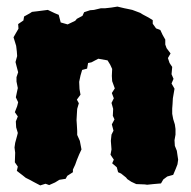

<svg xmlns="http://www.w3.org/2000/svg" viewBox="-20 -543 580 582"><path d="M71 -503 77 -507 94 -509 125 -513 146 -503 158 -498 164 -475 185 -469 208 -480 213 -486 230 -495 235 -506 253 -512 265 -513 286 -518H299L317 -520L336 -523L357 -518L367 -516L381 -513L405 -504L413 -499L430 -490L443 -482V-471L453 -457L466 -452L473 -437L481 -423V-408L485 -397L497 -381L489 -367L494 -352L502 -340L500 -318L506 -304L500 -290L509 -274L504 -245L503 -227L502 -214V-198L505 -182L510 -166L512 -152V-135L509 -118L510 -101L516 -86L520 -59L518 -45L513 -32L505 -13L487 -8L475 1L468 13L445 15L426 17L419 16L393 15L378 8L366 0L362 -5L347 -17L338 -21L334 -36L320 -48L325 -59L315 -74L318 -90L316 -116L318 -135L324 -147L319 -166L327 -181L322 -192L323 -213L318 -231L325 -245L319 -261L328 -275L320 -297L319 -313L320 -334L314 -347L306 -360L278 -365L257 -354L247 -352L244 -335L229 -331L224 -314L220 -295L221 -273L224 -256L213 -241L219 -230L214 -213L213 -197L212 -179L213 -164L214 -146V-134L222 -116L227 -90L220 -75L213 -58L208 -44L201 -29V-21L184 -10L179 -1L160 2L147 10L129 18L118 14L102 19L81 8L72 3L58 -4L48 -12L31 -25L34 -38L25 -51L26 -80L24 -96L26 -110L32 -132L34 -140L29 -157L28 -175L34 -190L25 -203L32 -221L35 -233L28 -248L32 -267L34 -276L30 -296V-309L35 -324L30 -343L27 -355L32 -373L31 -387L29 -404L21 -430L29 -444L36 -456L35 -470L51 -481L53 -493Z"/></svg>

Font: Winky Rough ExtraBold
Style: Regular
Weight: 800
Designer: Simon Atzbach
Foundry: typofactur
Version: Version 1.206; ttfautohint (v1.8.4.7-5d5b)